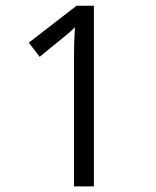

<svg xmlns="http://www.w3.org/2000/svg" viewBox="-20 -663 555 683"><path d="M314 -642.6V0H243.2V-458Q243.2 -518.6 246.6 -565.9Q237.3 -556.6 225.6 -546.4Q212.9 -535.6 121.1 -460.9L82.5 -511.2L252.4 -642.6Z"/></svg>

Font: Khula Regular
Style: Regular
Weight: 400
Designer: Erin McLaughlin, Steve Matteson
Version: Version 1.000;PS 1.0;hotconv 1.0.72;makeotf.lib2.5.5900